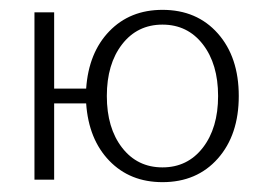

<svg xmlns="http://www.w3.org/2000/svg" viewBox="-20 -365 530 390"><path d="M228 -275Q197 -235 197 -170Q197 -105 228 -65Q259 -25 310 -25Q361 -25 392 -65Q423 -105 423 -170Q423 -235 392 -275Q361 -315 310 -315Q259 -315 228 -275ZM155 -155H90V0H50V-340H90V-185H155Q160 -258 202 -301.5Q244 -345 310 -345Q380 -345 422.5 -297Q465 -249 465 -170Q465 -91 422.5 -43Q380 5 310 5Q244 5 202 -38.5Q160 -82 155 -155Z"/></svg>

Font: Glametrix
Style: Light
Weight: 300
Designer: gluk
Foundry: gluk
Version: Version 0.40